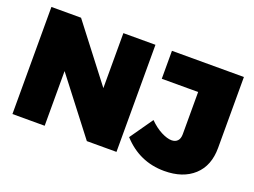

<svg xmlns="http://www.w3.org/2000/svg" viewBox="-107 -936 1563 1181"><g transform="rotate(20 675.0 -345.5)"><path d="M521 -701H731V0H537L261 -358V0H50V-701H244L521 -341ZM1046 10Q884 10 773 -112L878 -262Q917 -223 956.5 -203Q996 -183 1024 -183Q1049 -183 1063 -198Q1077 -213 1077 -242V-518H839V-701H1310V-237Q1310 -120 1239 -55Q1168 10 1046 10Z"/></g></svg>

Font: Gontserrat Black
Style: Regular
Weight: 900
Designer: Julieta Ulanovsky
Foundry: Julieta Ulanovsky
Version: Version 6.001